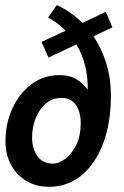

<svg xmlns="http://www.w3.org/2000/svg" viewBox="-20 -721 488 754"><path d="M172.5 12.5Q121 12.5 82.5 -11Q44 -34.5 22.8 -74.8Q1.5 -115 1.5 -166.5Q1.5 -235 28.2 -294.2Q55 -353.5 102.8 -389.8Q150.5 -426 213.5 -426Q256 -426 283 -408Q310 -390 324.5 -368.5Q325.5 -418.5 314 -463.8Q302.5 -509 280 -546.5L170.5 -495L143 -556.5L238 -600.5Q207 -632 168.5 -652L203 -701Q258.5 -676 303.5 -631L395.5 -674.5L421.5 -613.5L347 -578.5Q378.5 -532 397 -473.2Q415.5 -414.5 415.5 -345Q415.5 -239 385.5 -158.8Q355.5 -78.5 300.8 -33Q246 12.5 172.5 12.5ZM187 -78.5Q211.5 -78.5 237 -98Q262.5 -117.5 279.8 -153Q297 -188.5 297 -237Q297 -281.5 278 -309Q259 -336.5 221 -336.5Q186 -336.5 160.2 -314.5Q134.5 -292.5 120.2 -256.8Q106 -221 106 -180.5Q106 -137.5 126.8 -108Q147.5 -78.5 187 -78.5Z"/></svg>

Font: Cabin Condensed SemiBold
Style: Italic
Weight: 600
Width: 3
Italic angle: -10°
Designer: Pablo Impallari
Foundry: Pablo Impallari. http://www.impallari.com Igino Marini. http://www.ikern.com
Version: Version 3.001; ttfautohint (v1.8.3)